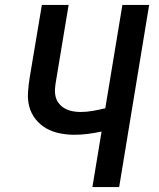

<svg xmlns="http://www.w3.org/2000/svg" viewBox="-20 -755 640 775"><path d="M353 0 390 -224Q362 -218 334.5 -214.5Q307 -211 280 -211Q250 -211 220.5 -217Q191 -223 166.5 -237Q142 -251 124 -273.5Q106 -296 98.5 -323.5Q91 -351 93 -382Q95 -413 100 -443L149 -735H257L206 -428Q203 -412 202 -395Q201 -378 205 -363Q209 -348 219 -336Q229 -324 243 -316.5Q257 -309 273 -306Q289 -303 305 -303Q330 -303 355 -307.5Q380 -312 405 -318L474 -735H582L461 0Z"/></svg>

Font: Iosevka SS04 SmBd Ex Obl
Style: Regular
Weight: 600
Width: 7
Italic angle: -9°
Monospace: yes
Designer: Belleve Invis
Foundry: Belleve Invis
Version: Version 19.0.0; ttfautohint (v1.8.4)